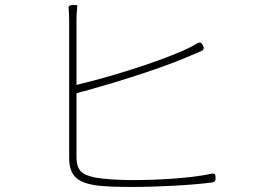

<svg xmlns="http://www.w3.org/2000/svg" viewBox="-20 -762 1020 758"><path d="M282 -556V-685C282 -709 284 -722 285 -737C286 -740 284 -742 280 -742H267H264C254 -742 249 -736 251 -728C252 -716 253 -702 253 -685C253 -641 253 -217 253 -140C253 -66 287 -43 353 -31C392 -25 449 -24 502 -24C603 -24 740 -31 819 -42C830 -44 831 -49 831 -60C831 -74 828 -79 815 -76C731 -58 600 -51 502 -51C449 -51 388 -55 356 -61C305 -72 282 -86 282 -144V-394C395 -424 596 -484 717 -536C737 -544 757 -553 774 -560C785 -565 787 -572 781 -583C775 -595 768 -597 757 -590C743 -581 725 -572 707 -564C588 -511 395 -453 282 -427Z"/></svg>

Font: GenSenRounded2 TW EL
Style: Regular
Weight: 250
Version: Version 2.100;PS 2.1;hotconv 16.6.51;makeotf.lib2.5.65220 DE